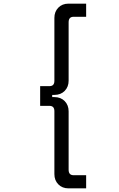

<svg xmlns="http://www.w3.org/2000/svg" viewBox="-20 -876 652 1052"><path d="M278 -778Q278 -812 299.5 -834Q321 -856 355 -856H452V-784H383Q356 -784 356 -754V-434Q356 -400 334.5 -378Q313 -356 278 -356H266V-344H278Q313 -344 334.5 -322Q356 -300 356 -266V54Q356 84 383 84H452V156H355Q321 156 299.5 134Q278 112 278 78V-267Q278 -296 251 -296H200V-404H251Q278 -404 278 -433Z"/></svg>

Font: Space Mono
Style: Regular
Weight: 400
Monospace: yes
Designer: Colophon Foundry / Benjamin Critton
Foundry: Colophon Foundry
Version: Version 1.000;PS 1.003;hotconv 1.0.81;makeotf.lib2.5.63406